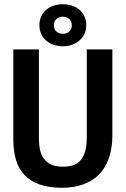

<svg xmlns="http://www.w3.org/2000/svg" viewBox="-20 -870 590 901"><path d="M507.3 -234.9Q507.3 -173.8 491 -127.7Q474.6 -81.5 444.1 -50.8Q413.6 -20 369.6 -4.4Q325.7 11.2 271 11.2Q209.5 11.2 165.5 -4.4Q121.6 -20 94.2 -49.3Q66.9 -78.6 54.7 -120.6Q42.5 -162.6 42.5 -214.8V-638.2H162.6V-222.2Q162.6 -189.9 168.2 -165Q173.8 -140.1 187.7 -122.8Q201.7 -105.5 222.7 -96.7Q243.7 -87.9 275.4 -87.9Q305.2 -87.9 325.7 -95.5Q346.2 -103 359.9 -119.9Q373.5 -136.7 380.4 -163.1Q387.2 -189.5 387.2 -227.1V-638.2H507.3ZM384.8 -751.5Q384.8 -729 376.2 -710.9Q367.7 -692.9 352.8 -679.9Q337.9 -667 317.9 -659.9Q297.9 -652.8 274.9 -652.8Q252 -652.8 231.9 -659.7Q211.9 -666.5 197 -679.2Q182.1 -691.9 173.6 -710Q165 -728 165 -751.5Q165 -774.9 173.6 -793.2Q182.1 -811.5 197 -824.2Q211.9 -836.9 231.9 -843.5Q252 -850.1 274.9 -850.1Q298.3 -850.1 318.4 -843.5Q338.4 -836.9 353 -824.2Q367.7 -811.5 376.2 -793.2Q384.8 -774.9 384.8 -751.5ZM316.9 -751.5Q316.9 -770 305.2 -780.8Q293.5 -791.5 274.9 -791.5Q256.3 -791.5 244.6 -780.8Q232.9 -770 232.9 -751.5Q232.9 -732.9 244.6 -722.2Q256.3 -711.4 274.9 -711.4Q293.5 -711.4 305.2 -722.2Q316.9 -732.9 316.9 -751.5ZM0 -638.2Z"/></svg>

Font: Code New Roman
Style: Bold
Weight: 700
Monospace: yes
Designer: Sam Radian
Foundry: Code New Roman
Version: Version 1.508 October 19, 2014